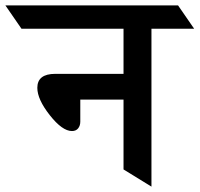

<svg xmlns="http://www.w3.org/2000/svg" viewBox="-100 -695 743 715"><path d="M360 -324H199V-242Q199 -227 191 -217Q183 -207 168 -207Q132 -207 85.5 -266Q39 -325 39 -368Q39 -420 106 -420H360V-588H-20L-80 -675H563L623 -588H464V0L360 -64Z"/></svg>

Font: Halant SemiBold
Style: Regular
Weight: 600
Designer: Hitesh Malaviya (Devanagari), Satya Rajpurohit (Latin)
Foundry: Indian Type Foundry
Version: Version 1.101;PS 1.0;hotconv 1.0.78;makeotf.lib2.5.61930; tt